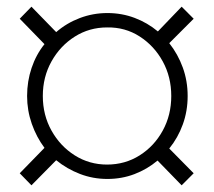

<svg xmlns="http://www.w3.org/2000/svg" viewBox="-20 -532 640 574"><path d="M74 22 39 -14 113 -90Q89 -122 75 -162Q61 -202 61 -245Q61 -289 74.5 -329Q88 -369 113 -400L39 -476L74 -512L148 -436Q179 -463 218.5 -478Q258 -493 301 -493Q344 -493 382.5 -478.5Q421 -464 452 -438L523 -512L559 -476L486 -403Q512 -370 526.5 -330Q541 -290 541 -245Q541 -200 526.5 -160Q512 -120 486 -88L559 -14L523 22L451 -52Q420 -26 382 -11.5Q344 3 301 3Q258 3 219 -12Q180 -27 148 -53ZM300 -40Q354 -40 397.5 -67.5Q441 -95 466.5 -141.5Q492 -188 492 -245Q492 -302 466.5 -348.5Q441 -395 397.5 -423Q354 -451 300 -450Q247 -450 203.5 -422.5Q160 -395 134 -348.5Q108 -302 108 -245Q108 -188 134 -141.5Q160 -95 203.5 -67.5Q247 -40 300 -40Z"/></svg>

Font: Nunito Sans 12pt ExtraLight 12pt ExtraLight
Style: Regular
Weight: 250
Version: Version 3.101;gftools[0.9.27]